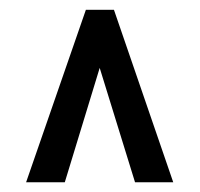

<svg xmlns="http://www.w3.org/2000/svg" viewBox="-20 -731 411 395"><path d="M185.1 -591.3 257.8 -356H336.4L214.4 -710.9H156.7L33.7 -356H113.3Z"/></svg>

Font: Roboto Condensed
Style: Regular
Weight: 400
Designer: Google
Version: Version 2.134; 2016